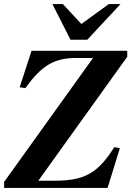

<svg xmlns="http://www.w3.org/2000/svg" viewBox="-32 -917 663 937"><path d="M553 -194 526 -199C498 -154 465 -112 429 -85C377 -47 322 -35 230 -35H155L589 -640V-669H122L64 -491L92 -487C171 -598 234 -634 339 -634H422L-12 -29V0H493ZM556 -897H499L365 -800L275 -897H224L312 -723H394Z"/></svg>

Font: XITS
Style: Bold Italic
Weight: 700
Italic angle: -16.33°
Designer: MicroPress Inc., with final additions and corrections provided by Coen Hoffman, Elsevier (retired)
Version: Version 1.105